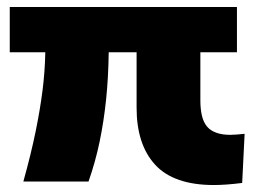

<svg xmlns="http://www.w3.org/2000/svg" viewBox="-20 -520 736 551"><path d="M594 11Q479 11 425.5 -47Q372 -105 372 -211V-370H292Q291 -297 284.5 -234.5Q278 -172 266 -114Q254 -56 234 1H47Q69 -78 82 -141.5Q95 -205 102 -260Q109 -315 110 -370H8V-500H660V-370H555V-232Q555 -207 559.5 -188Q564 -169 574 -157Q584 -145 601 -139Q618 -133 641 -133Q649 -133 660.5 -134Q672 -135 682 -136L675 5Q652 8 631 9.5Q610 11 594 11Z"/></svg>

Font: Nunito Sans 9pt Black
Style: Regular
Weight: 900
Version: Version 3.101;gftools[0.9.27]